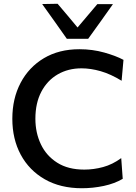

<svg xmlns="http://www.w3.org/2000/svg" viewBox="-20 -988 724 1020"><path d="M415 12Q301 12 218 -35.5Q135 -83 90.2 -166.2Q45.5 -249.5 45.5 -357Q45.5 -464.5 89.5 -548Q133.5 -631.5 213.5 -679Q293.5 -726.5 402 -726.5Q471.5 -726.5 534.2 -708.8Q597 -691 636 -670L626 -559Q568 -594.5 514.8 -609.8Q461.5 -625 413 -625Q342 -625 286.5 -592.8Q231 -560.5 199.5 -500.5Q168 -440.5 168 -357Q168 -283 197 -221.8Q226 -160.5 283.8 -123.8Q341.5 -87 428 -87Q477.5 -87 527.5 -100.5Q577.5 -114 624 -148L632 -38Q589 -12.5 531.2 -0.2Q473.5 12 415 12ZM335 -782Q302.5 -828.5 269.5 -874.8Q236.5 -921 204 -966.5L286 -968Q312.5 -936.5 339 -905.5Q365 -874 392 -842Q444 -904 497 -966H580Q547.5 -920.5 515 -874.5Q482 -828.5 448.5 -782Z"/></svg>

Font: Heraclito Medium
Style: Regular
Weight: 500
Designer: Kostas Bartsokas (font) & Cristiano Sobral (main changes)
Foundry: Kostas Bartsokas (font) & Cristiano Sobral (main changes)
Version: Version 1.00;July 8, 2020;FontCreator 13.0.0.2655 64-bit